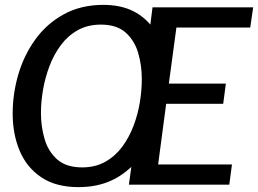

<svg xmlns="http://www.w3.org/2000/svg" viewBox="-20 -758 1059 788"><path d="M519 -73Q473 -30 420 -10Q367 10 302 10Q210 10 150 -30Q90 -70 61 -138.5Q32 -207 32 -292Q32 -374 55.5 -453.5Q79 -533 126 -597.5Q173 -662 243 -700Q313 -738 404 -738Q468 -738 515.5 -717.5Q563 -697 597 -657L606 -728H1019L1007 -645H704L673 -415H907L896 -332H662L629 -83H932L921 0H509ZM317 -71Q371 -71 412 -94Q453 -117 481.5 -155.5Q510 -194 528 -241.5Q546 -289 554 -338.5Q562 -388 562 -433Q562 -490 547 -541Q532 -592 495.5 -624.5Q459 -657 394 -657Q340 -657 299 -634Q258 -611 229.5 -572.5Q201 -534 183 -486.5Q165 -439 156.5 -389Q148 -339 148 -294Q148 -239 163 -187.5Q178 -136 215 -103.5Q252 -71 317 -71Z"/></svg>

Font: Rosario SemiBold
Style: Italic
Weight: 600
Italic angle: -8.05°
Designer: Hector Gatti
Foundry: Omnibus Type
Version: Version 1.101; ttfautohint (v1.8.1.43-b0c9)